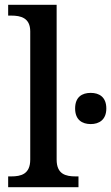

<svg xmlns="http://www.w3.org/2000/svg" viewBox="-20 -780 463 800"><path d="M14 0H307V-45H295C254 -45 216 -54 216 -115V-760H14V-715H27C66 -715 106 -706 106 -649V-115C106 -54 67 -45 27 -45H14ZM358 -263C393 -263 423 -281 423 -328C423 -376 393 -393 358 -393C322 -393 293 -376 293 -328C293 -281 322 -263 358 -263Z"/></svg>

Font: Noto Serif Medium
Style: Regular
Weight: 500
Designer: Monotype Design Team
Foundry: Monotype Imaging Inc.
Version: Version 2.013